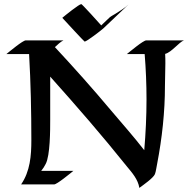

<svg xmlns="http://www.w3.org/2000/svg" viewBox="-20 -900 931 937"><path d="M694 -703C679 -703 614 -648 599 -636H686C692 -562 695 -488 695 -415C695 -332 691 -250 684 -167C632 -234 576 -297 521 -362C433 -467 342 -569 248 -670C259 -680 276 -697 290 -703H106C91 -703 26 -648 11 -636H122C130 -496 133 -356 133 -216C133 -140 127 -64 83 0H244C258 0 323 -54 338 -66H181C190 -77 197 -88 203 -100C225 -141 225 -267 225 -315V-526C353 -383 479 -238 599 -88C624 -58 654 -24 660 17C679 3 728 -31 736 -50C741 -62 744 -88 747 -101C771 -226 785 -354 785 -481C785 -517 787 -554 787 -590C787 -605 787 -621 786 -637C818 -645 854 -695 878 -703ZM607 -878C588 -860 564 -846 542 -832C534 -827 522 -821 515 -815L474 -776C466 -786 380 -880 377 -880C366 -880 297 -824 284 -813C293 -803 391 -697 393 -697C403 -697 474 -752 485 -762Z"/></svg>

Font: Fondamento
Style: Regular
Weight: 400
Designer: Astigmatic (AOETI)
Foundry: Astigmatic (AOETI)
Version: Version 1.001